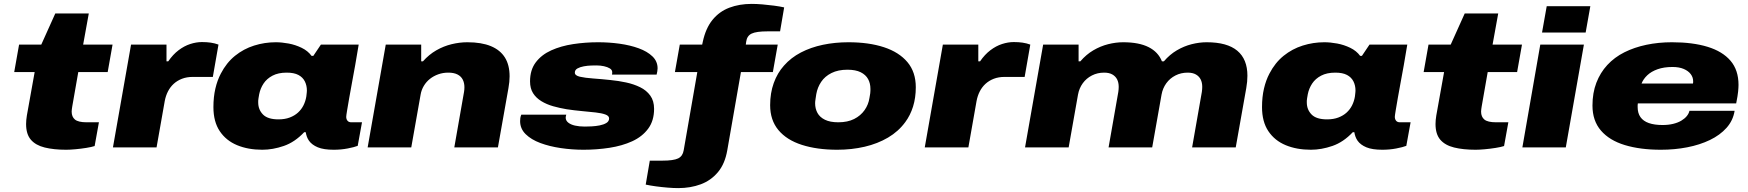

<svg xmlns="http://www.w3.org/2000/svg" viewBox="-20 -757 8978 986"><path d="M320 12Q256 12 209.5 0.5Q163 -11 138.5 -39.5Q114 -68 114 -120Q114 -130 115 -141Q116 -152 118 -164L158 -387H53L78 -528H192L264 -688H436L407 -528H558L533 -387H382L351 -210Q350 -203 349 -196.5Q348 -190 348 -184Q348 -157 365 -143Q382 -129 425 -129H488L466 -7Q451 -2 423 2.5Q395 7 367 9.5Q339 12 320 12Z M560 0 653 -528H835V-442H844Q868 -477 897 -499Q926 -521 957 -531Q988 -541 1017 -541Q1042 -541 1062.5 -538Q1083 -535 1102 -528L1073 -362H970Q939 -362 914.5 -352.5Q890 -343 872 -326.5Q854 -310 842.5 -287.5Q831 -265 826 -238L784 0Z M1327 12Q1254 12 1197.5 -11.5Q1141 -35 1108.5 -83.5Q1076 -132 1076 -207Q1076 -259 1086 -302Q1096 -345 1114 -379Q1143 -435 1187 -470.5Q1231 -506 1285 -523Q1339 -540 1396 -540Q1427 -540 1462 -533.5Q1497 -527 1529 -511.5Q1561 -496 1580 -470H1589L1628 -528H1822L1804 -422Q1803 -418 1798.5 -392Q1794 -366 1787 -329Q1780 -292 1773.5 -254.5Q1767 -217 1762.5 -190Q1758 -163 1758 -157Q1758 -145 1764.5 -137Q1771 -129 1784 -129H1839L1817 -8Q1799 -1 1765 5.5Q1731 12 1694 12Q1642 12 1612 -0.5Q1582 -13 1567 -34Q1560 -44 1556 -55Q1552 -66 1550 -78H1542Q1494 -27 1437.5 -7.5Q1381 12 1327 12ZM1410 -144Q1443 -144 1468 -153.5Q1493 -163 1510.5 -179Q1528 -195 1538.5 -216Q1549 -237 1553 -261Q1554 -269 1554.5 -274Q1555 -279 1555.5 -283.5Q1556 -288 1556 -292Q1556 -318 1545.5 -339Q1535 -360 1512.5 -372Q1490 -384 1452 -384Q1409 -384 1379.5 -368.5Q1350 -353 1333.5 -328Q1317 -303 1311 -273Q1309 -260 1307.5 -252.5Q1306 -245 1306 -240Q1306 -235 1306 -231Q1306 -194 1330.5 -169Q1355 -144 1410 -144Z M1868 0 1961 -528H2143V-442H2152Q2183 -477 2220.5 -498.5Q2258 -520 2299 -530Q2340 -540 2380 -540Q2453 -540 2501 -520Q2549 -500 2573 -461.5Q2597 -423 2597 -365Q2597 -351 2595.5 -336Q2594 -321 2591 -304L2537 0H2313L2363 -285Q2364 -291 2364.5 -297Q2365 -303 2365 -309Q2365 -331 2356.5 -348Q2348 -365 2329.5 -374.5Q2311 -384 2282 -384Q2255 -384 2231 -375.5Q2207 -367 2188 -352Q2169 -337 2156.5 -316Q2144 -295 2140 -271L2092 0Z M2977 12Q2918 12 2860 3.5Q2802 -5 2755 -22.5Q2708 -40 2679.5 -68Q2651 -96 2651 -135Q2651 -143 2652 -150.5Q2653 -158 2657 -168H2888Q2887 -164 2886 -160.5Q2885 -157 2885 -153Q2885 -138 2898 -127.5Q2911 -117 2933 -112Q2955 -107 2983 -107Q2997 -107 3018 -108Q3039 -109 3059.5 -113Q3080 -117 3094 -125.5Q3108 -134 3108 -149Q3108 -162 3089 -169Q3070 -176 3038.5 -179.5Q3007 -183 2968.5 -186.5Q2930 -190 2890 -196Q2854 -202 2820.5 -211.5Q2787 -221 2760 -237.5Q2733 -254 2717.5 -278.5Q2702 -303 2702 -339Q2702 -398 2731.5 -437Q2761 -476 2811 -498.5Q2861 -521 2923.5 -530.5Q2986 -540 3052 -540Q3108 -540 3162 -532.5Q3216 -525 3260 -509Q3304 -493 3330.5 -467.5Q3357 -442 3357 -406Q3357 -399 3355.5 -390.5Q3354 -382 3352 -374H3123Q3124 -381 3124 -383Q3124 -385 3124 -386Q3124 -398 3112 -405.5Q3100 -413 3081.5 -417Q3063 -421 3043 -421Q3034 -421 3016 -420.5Q2998 -420 2978.5 -416.5Q2959 -413 2945.5 -405.5Q2932 -398 2932 -384Q2932 -369 2958 -363Q2984 -357 3026 -354Q3068 -351 3115 -346Q3156 -342 3195.5 -333.5Q3235 -325 3267.5 -309Q3300 -293 3319.5 -266Q3339 -239 3339 -198Q3339 -137 3308.5 -96Q3278 -55 3226.5 -31.5Q3175 -8 3110 2Q3045 12 2977 12Z M3463 209Q3439 209 3408.5 206.5Q3378 204 3348.5 200Q3319 196 3296 191L3317 68H3381Q3439 68 3462.5 56.5Q3486 45 3491 15L3561 -387H3446L3471 -528H3586L3589 -542Q3604 -612 3639 -655Q3674 -698 3725.5 -717.5Q3777 -737 3840 -737Q3865 -737 3895 -734.5Q3925 -732 3955 -728Q3985 -724 4007 -719L3986 -596H3922Q3864 -596 3840 -584.5Q3816 -573 3812 -543L3810 -528H3974L3949 -387H3785L3715 14Q3703 84 3667 127Q3631 170 3578.5 189.5Q3526 209 3463 209Z M4280 12Q4176 12 4098 -13Q4020 -38 3977.5 -89Q3935 -140 3935 -217Q3935 -279 3953.5 -330.5Q3972 -382 4006 -420Q4042 -461 4093 -487.5Q4144 -514 4206 -527Q4268 -540 4337 -540Q4442 -540 4519.5 -514.5Q4597 -489 4640 -438Q4683 -387 4683 -309Q4683 -255 4669 -210Q4655 -165 4629 -130Q4594 -82 4540.5 -50.5Q4487 -19 4420.5 -3.5Q4354 12 4280 12ZM4285 -129Q4333 -129 4366.5 -146Q4400 -163 4420 -191.5Q4440 -220 4445 -254Q4448 -269 4449 -277.5Q4450 -286 4450 -291.5Q4450 -297 4450 -301Q4450 -329 4438 -351Q4426 -373 4400 -386Q4374 -399 4332 -399Q4284 -399 4250 -382Q4216 -365 4197 -336.5Q4178 -308 4172 -274Q4170 -260 4168.5 -251Q4167 -242 4166.5 -236.5Q4166 -231 4166 -227Q4166 -199 4178 -177Q4190 -155 4216.5 -142Q4243 -129 4285 -129Z M4729 0 4822 -528H5004V-442H5013Q5037 -477 5066 -499Q5095 -521 5126 -531Q5157 -541 5186 -541Q5211 -541 5231.5 -538Q5252 -535 5271 -528L5242 -362H5139Q5108 -362 5083.5 -352.5Q5059 -343 5041 -326.5Q5023 -310 5011.5 -287.5Q5000 -265 4995 -238L4953 0Z M5244 0 5337 -528H5519V-442H5528Q5558 -477 5594.5 -498.5Q5631 -520 5670.5 -530Q5710 -540 5748 -540Q5829 -540 5878.5 -515Q5928 -490 5947 -442H5957Q5987 -477 6023.5 -498.5Q6060 -520 6099.5 -530Q6139 -540 6177 -540Q6282 -540 6334 -496.5Q6386 -453 6386 -368Q6386 -353 6384.5 -337Q6383 -321 6380 -304L6326 0H6102L6152 -285Q6153 -292 6153.5 -298.5Q6154 -305 6154 -311Q6154 -333 6146 -349Q6138 -365 6121.5 -374.5Q6105 -384 6079 -384Q6045 -384 6016.5 -369.5Q5988 -355 5969.5 -329.5Q5951 -304 5945 -271L5897 0H5673L5723 -285Q5724 -292 5724.5 -298.5Q5725 -305 5725 -311Q5725 -333 5717 -349Q5709 -365 5692.5 -374.5Q5676 -384 5650 -384Q5616 -384 5587.5 -369.5Q5559 -355 5540.5 -329.5Q5522 -304 5516 -271L5468 0Z M6712 12Q6639 12 6582.5 -11.5Q6526 -35 6493.5 -83.5Q6461 -132 6461 -207Q6461 -259 6471 -302Q6481 -345 6499 -379Q6528 -435 6572 -470.5Q6616 -506 6670 -523Q6724 -540 6781 -540Q6812 -540 6847 -533.5Q6882 -527 6914 -511.5Q6946 -496 6965 -470H6974L7013 -528H7207L7189 -422Q7188 -418 7183.5 -392Q7179 -366 7172 -329Q7165 -292 7158.5 -254.5Q7152 -217 7147.5 -190Q7143 -163 7143 -157Q7143 -145 7149.5 -137Q7156 -129 7169 -129H7224L7202 -8Q7184 -1 7150 5.5Q7116 12 7079 12Q7027 12 6997 -0.5Q6967 -13 6952 -34Q6945 -44 6941 -55Q6937 -66 6935 -78H6927Q6879 -27 6822.5 -7.5Q6766 12 6712 12ZM6795 -144Q6828 -144 6853 -153.5Q6878 -163 6895.5 -179Q6913 -195 6923.5 -216Q6934 -237 6938 -261Q6939 -269 6939.5 -274Q6940 -279 6940.5 -283.5Q6941 -288 6941 -292Q6941 -318 6930.5 -339Q6920 -360 6897.5 -372Q6875 -384 6837 -384Q6794 -384 6764.5 -368.5Q6735 -353 6718.5 -328Q6702 -303 6696 -273Q6694 -260 6692.5 -252.5Q6691 -245 6691 -240Q6691 -235 6691 -231Q6691 -194 6715.5 -169Q6740 -144 6795 -144Z M7558 12Q7494 12 7447.5 0.5Q7401 -11 7376.5 -39.5Q7352 -68 7352 -120Q7352 -130 7353 -141Q7354 -152 7356 -164L7396 -387H7291L7316 -528H7430L7502 -688H7674L7645 -528H7796L7771 -387H7620L7589 -210Q7588 -203 7587 -196.5Q7586 -190 7586 -184Q7586 -157 7603 -143Q7620 -129 7663 -129H7726L7704 -7Q7689 -2 7661 2.5Q7633 7 7605 9.5Q7577 12 7558 12Z M7899 -590 7923 -725H8147L8123 -590ZM7798 0 7890 -528H8114L8021 0Z M8509 12Q8403 12 8324 -12Q8245 -36 8201.5 -86.5Q8158 -137 8158 -215Q8158 -280 8178 -332Q8198 -384 8234 -423Q8271 -463 8322 -488.5Q8373 -514 8435 -527Q8497 -540 8566 -540Q8673 -540 8749.5 -516.5Q8826 -493 8867 -445Q8908 -397 8908 -321Q8908 -308 8906 -287Q8904 -266 8896 -226H8391Q8390 -221 8390 -216.5Q8390 -212 8390 -207Q8390 -176 8404.5 -155.5Q8419 -135 8447.5 -125Q8476 -115 8518 -115Q8548 -115 8572.5 -121Q8597 -127 8614.5 -137.5Q8632 -148 8642.5 -161Q8653 -174 8656 -188H8888Q8880 -138 8846.5 -100.5Q8813 -63 8761 -38Q8709 -13 8644.5 -0.5Q8580 12 8509 12ZM8410 -328H8674Q8675 -331 8675 -334Q8675 -337 8675 -340Q8675 -360 8662.5 -376.5Q8650 -393 8626.5 -403Q8603 -413 8569 -413Q8525 -413 8492.5 -401.5Q8460 -390 8439.5 -370.5Q8419 -351 8410 -328Z"/></svg>

Font: Archivo Expanded Black
Style: Italic
Weight: 900
Width: 7
Italic angle: -10°
Designer: Hector Gatti
Foundry: Omnibus-Type
Version: Version 2.001